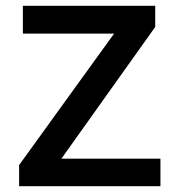

<svg xmlns="http://www.w3.org/2000/svg" viewBox="-20 -643 603 663"><path d="M46 0H534V-95H192L516 -550V-623H59V-527H374L46 -73Z"/></svg>

Font: Inconsolata SemiExpanded
Style: Bold
Weight: 700
Width: 6
Monospace: yes
Designer: Raph Levien, Cyreal, Brenton Simpson
Foundry: Raph Levien, Cyreal, Google
Version: Version 3.100